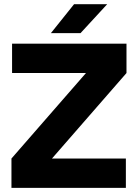

<svg xmlns="http://www.w3.org/2000/svg" viewBox="-20 -912 670 932"><path d="M35.6 -142.5 397.3 -557.5H38.6V-700H594V-557.5L232.3 -142.5H591V0H35.6ZM339.6 -891.7H500.4L370.9 -751.2H227.1Z"/></svg>

Font: Oak Sans Light
Style: Regular
Weight: 400
Designer: Erik Kennedy, Walven
Foundry: Erik Kennedy, Walven
Version: Version 1.100;Glyphs 3.1.2 (3151)